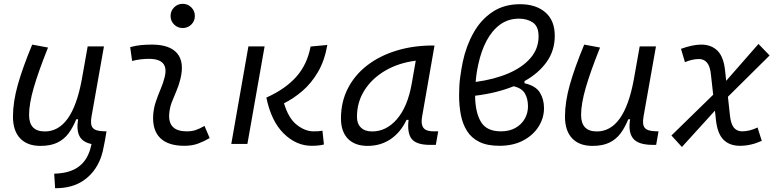

<svg xmlns="http://www.w3.org/2000/svg" viewBox="-20 -764 4142 1019"><path d="M272.5 234.9 267.6 157.7Q339.4 155.8 383.5 129.9Q427.7 104 449.2 54.2Q454.6 42 458.7 28.6Q462.9 15.1 465.8 0.5Q417.5 -9.8 401.4 -42.5Q385.3 -75.2 394.5 -130.9H384.8Q367.7 -88.9 344.5 -57.1Q321.3 -25.4 285.4 -7.6Q249.5 10.3 194.8 10.3Q124.5 10.3 86.7 -30Q48.8 -70.3 48.8 -145Q48.8 -222.2 74.2 -313Q99.6 -403.8 150.9 -527.3L234.9 -511.7Q183.1 -382.3 158.7 -297.4Q134.3 -212.4 134.3 -153.8Q134.3 -66.4 217.8 -66.4Q362.3 -66.4 413.1 -336.9V-336.4L445.3 -517.6H531.7L465.8 -146Q458 -103.5 471.9 -85.9Q485.8 -68.4 528.8 -67.4L545.4 -66.9L536.1 -13.7Q531.2 13.7 525.9 36.6Q520.5 59.6 512.7 79.6Q483.4 152.8 423.1 194.1Q362.8 235.4 272.5 234.9Z M1065.4 -95.7 1092.8 -31.2Q1064 -14.2 1032 -2.2Q1000 9.8 958.5 9.8Q872.1 9.8 830.1 -31.7Q788.1 -73.2 793 -153.3Q795.4 -189.9 807.1 -224.6Q818.8 -259.3 832.8 -292Q846.7 -324.7 854 -355Q878.4 -451.7 770.5 -451.7Q724.1 -451.7 681.2 -440.4L670.9 -513.7Q699.7 -522 728.5 -524.7Q757.3 -527.3 786.1 -527.3Q880.9 -527.3 920.2 -481Q959.5 -434.6 937.5 -345.2Q929.2 -310.5 916 -280.5Q902.8 -250.5 891.6 -221.2Q880.4 -191.9 877.9 -157.7Q872.1 -66.9 971.2 -66.9Q997.6 -66.9 1017.8 -73.5Q1038.1 -80.1 1065.4 -95.7ZM949.7 -615.2Q922.9 -615.2 904.1 -633.8Q885.3 -652.3 885.3 -679.2Q885.3 -706.1 904.1 -724.9Q922.9 -743.7 949.7 -743.7Q976.6 -743.7 995.4 -724.9Q1014.2 -706.1 1014.2 -679.2Q1014.2 -652.3 995.4 -633.8Q976.6 -615.2 949.7 -615.2Z M1633.8 9.8Q1552.7 9.8 1486.3 -54.9Q1419.9 -119.6 1393.6 -246.1Q1494.1 -291 1552.2 -356.2Q1610.4 -421.4 1628.4 -517.1L1717.3 -525.4Q1702.6 -441.4 1667.2 -381.3Q1631.8 -321.3 1584.7 -281Q1537.6 -240.7 1487.3 -215.8Q1511.2 -135.7 1555.4 -101.3Q1599.6 -66.9 1643.1 -66.9Q1659.7 -66.9 1670.2 -67.6Q1680.7 -68.4 1691.4 -70.3L1699.2 2.9Q1685.1 6.3 1669.2 8.1Q1653.3 9.8 1633.8 9.8ZM1207.5 0 1298.3 -517.6H1384.3L1293 0Z M1931.2 10.3Q1863.3 10.3 1826.4 -27.8Q1789.6 -65.9 1789.6 -135.3Q1789.6 -223.1 1826.2 -294.7Q1862.8 -366.2 1928.7 -417Q1994.6 -467.8 2083.5 -495.1Q2172.4 -522.5 2276.9 -522.5H2286.1L2220.2 -145Q2212.9 -105.5 2226.8 -86.2Q2240.7 -66.9 2280.8 -66.9H2305.7L2293 4.9H2262.2Q2191.4 4.9 2165.8 -25.6Q2140.1 -56.2 2148.4 -127.9H2137.7Q2106.4 -61.5 2053.2 -25.6Q2000 10.3 1931.2 10.3ZM1955.1 -66.4Q2030.8 -66.4 2087.2 -132.3Q2143.6 -198.2 2165 -319.3L2186.5 -441.9Q2095.2 -430.2 2024.9 -389.2Q1954.6 -348.1 1914.6 -285.2Q1874.5 -222.2 1874.5 -144Q1874.5 -106.9 1895.8 -86.7Q1917 -66.4 1955.1 -66.4Z M2763.7 -333.5V-322.3Q2823.2 -308.6 2845.2 -272.9Q2867.2 -237.3 2867.2 -190.4Q2867.2 -137.2 2838.1 -91.6Q2809.1 -45.9 2756.1 -18.1Q2703.1 9.8 2630.9 9.8Q2565.4 9.8 2523.4 -11.2Q2481.4 -32.2 2458.3 -69.3Q2435.1 -106.4 2425.8 -154.8Q2416.5 -203.1 2416.5 -257.8Q2416.5 -312 2422.4 -354.2Q2428.2 -396.5 2436 -435.5Q2454.1 -520.5 2493.2 -590.1Q2532.2 -659.7 2593.8 -700.7Q2655.3 -741.7 2739.7 -741.7Q2824.2 -741.7 2874.3 -698.5Q2924.3 -655.3 2924.3 -574.2Q2924.3 -495.6 2881.3 -435.3Q2838.4 -375 2763.7 -333.5ZM2504.4 -329.1Q2602.5 -342.3 2678 -374.5Q2753.4 -406.7 2795.9 -456.3Q2838.4 -505.9 2838.4 -570.8Q2838.4 -624 2807.9 -644.5Q2777.3 -665 2735.4 -665Q2676.8 -665 2633.8 -633.3Q2590.8 -601.6 2562.3 -547.4Q2533.7 -493.2 2519 -424.8Q2508.8 -380.4 2504.4 -329.1ZM2706.1 -306.2Q2616.7 -270 2501.5 -255.9Q2502.4 -167 2532.7 -116.9Q2563 -66.9 2638.2 -66.9Q2683.6 -66.9 2715.8 -85.2Q2748 -103.5 2765.1 -133.8Q2782.2 -164.1 2782.2 -199.2Q2782.2 -239.3 2766.1 -267.6Q2750 -295.9 2706.1 -306.2Z M3124.5 10.3Q3054.2 10.3 3016.4 -30Q2978.5 -70.3 2978.5 -145Q2978.5 -222.2 3003.9 -313Q3029.3 -403.8 3080.6 -527.3L3164.6 -511.7Q3112.8 -382.3 3088.4 -297.4Q3064 -212.4 3064 -153.8Q3064 -66.4 3147.5 -66.4Q3292 -66.4 3342.8 -336.9V-336.4L3375 -517.6H3461.4L3395.5 -146Q3387.7 -103.5 3401.6 -85.9Q3415.5 -68.4 3458.5 -67.4L3475.1 -66.9L3462.4 4.9H3445.3Q3367.2 4.9 3340.1 -29.1Q3313 -63 3324.2 -130.9H3314.5Q3297.4 -88.9 3274.2 -57.1Q3251 -25.4 3215.1 -7.6Q3179.2 10.3 3124.5 10.3Z M3599.1 16.1 3543.5 -44.9 3765.1 -261.2 3752.9 -370.1Q3748.5 -412.6 3732.2 -431.6Q3715.8 -450.7 3690.4 -450.7Q3654.3 -450.7 3615.2 -434.1L3594.2 -504.9Q3657.2 -527.3 3701.2 -527.3Q3755.4 -527.3 3788.3 -494.4Q3821.3 -461.4 3828.6 -386.2L3834 -335L4005.4 -530.8L4064.5 -469.7L3843.3 -250.5L3854.5 -147.5Q3859.4 -105 3875.5 -85.9Q3891.6 -66.9 3918.5 -66.9Q3958 -66.9 4000.5 -87.4L4022.9 -16.6Q3965.3 9.8 3907.2 9.8Q3851.6 9.8 3819.1 -23.2Q3786.6 -56.2 3779.3 -131.3L3774.4 -176.8Z"/></svg>

Font: Cascadia Code NF SemiLight
Style: Italic
Weight: 350
Italic angle: -10°
Monospace: yes
Designer: Aaron Bell
Foundry: Saja Typeworks
Version: Version 2404.023; ttfautohint (v1.8.4)